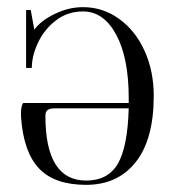

<svg xmlns="http://www.w3.org/2000/svg" viewBox="-20 -507 486 537"><path d="M410 -239Q410 -117 359.5 -53.5Q309 10 221 10Q133 10 89.5 -35.5Q46 -81 39 -178Q37 -208 45 -219H340V-233Q340 -345 305 -410Q270 -475 212 -475Q169 -475 136.5 -450Q104 -425 86.5 -388Q69 -351 69 -317H53V-479H66L76 -424Q94 -449 133 -468Q172 -487 212 -487Q268 -487 313.5 -454Q359 -421 384.5 -364.5Q410 -308 410 -239ZM340 -204H133Q120 -204 113.5 -199.5Q107 -195 107 -183Q107 -2 221 -2Q282 -2 309.5 -49Q337 -96 340 -204Z"/></svg>

Font: Viaoda Libre
Style: Regular
Weight: 400
Designer: Gydient
Version: Version 2.000